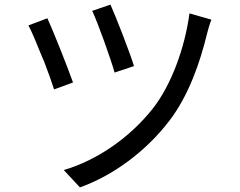

<svg xmlns="http://www.w3.org/2000/svg" viewBox="-20 -774 1040 831"><path d="M560 -488C543 -544 480 -706 458 -754L379 -727C404 -675 460 -517 476 -460L560 -488ZM715 -254C797 -362 846 -504 876 -628C880 -644 888 -672 895 -689L800 -716C780 -566 721 -406 642 -305C541 -177 399 -80 256 -38L326 37C467 -13 612 -118 715 -254ZM296 -417C273 -482 211 -639 185 -695L103 -664C116 -641 141 -581 165 -521L170 -510C189 -461 206 -413 214 -387L296 -417Z"/></svg>

Font: Glow Sans SC Normal Book
Style: Regular
Weight: 500
Designer: Ryoko NISHIZUKA (kana, bopomofo & ideographs); Paul D. Hunt (Latin, Greek & Cyrillic); Sandoll Communications, Soo-young
Version: Version 0.93